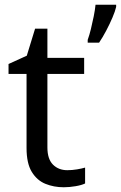

<svg xmlns="http://www.w3.org/2000/svg" viewBox="-20 -780 510 810"><path d="M264 -62Q284 -62 305 -65.5Q326 -69 339 -73V-6Q325 1 299 5.5Q273 10 249 10Q207 10 171.5 -4.5Q136 -19 114 -55Q92 -91 92 -156V-468H16V-510L93 -545L128 -659H180V-536H335V-468H180V-158Q180 -109 203.5 -85.5Q227 -62 264 -62ZM470 -751Q466 -733 454.5 -706Q443 -679 428 -650.5Q413 -622 398 -600H350V-612Q357 -631 363.5 -657.5Q370 -684 375.5 -711.5Q381 -739 383 -760H470Z"/></svg>

Font: Noto Sans Mongolian
Style: Regular
Weight: 400
Designer: Monotype Design Team
Foundry: Monotype Imaging Inc.
Version: Version 3.001; ttfautohint (v1.8.4.7-5d5b)